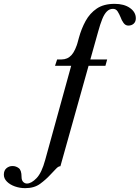

<svg xmlns="http://www.w3.org/2000/svg" viewBox="-204 -731 726 998"><path d="M-73 247Q-101 247 -126.5 238Q-152 229 -168 213Q-184 197 -184 177Q-184 155 -170.5 143.5Q-157 132 -139 132Q-121 132 -106.5 143Q-92 154 -92 188Q-92 206 -83.5 214.5Q-75 223 -64 223Q-41 223 -14 195Q13 167 31 100L206 -534Q219 -582 241 -622Q263 -662 299 -686.5Q335 -711 392 -711Q441 -711 471.5 -689.5Q502 -668 502 -636Q502 -618 491 -608Q480 -598 463 -598Q448 -598 438 -612Q428 -626 423 -641Q416 -658 407.5 -671.5Q399 -685 383 -685Q365 -685 351.5 -671.5Q338 -658 327.5 -632Q317 -606 306 -566L110 133Q99 133 86.5 147Q74 161 56 179Q35 202 4.5 224.5Q-26 247 -73 247ZM82 -389 93 -422H116Q147 -422 167.5 -444.5Q188 -467 203 -521Q203 -521 204.5 -506Q206 -491 208.5 -471.5Q211 -452 212.5 -437Q214 -422 214 -422Q214 -422 228 -422Q242 -422 263 -422Q284 -422 304.5 -422Q325 -422 339 -422Q353 -422 353 -422L344 -389Z"/></svg>

Font: Ibarra Real Nova Medium
Style: Italic
Weight: 500
Italic angle: -22°
Designer: Jose Maria Ribagorda & Octavio Pardo
Foundry: Octavio Pardo
Version: Version 2.000